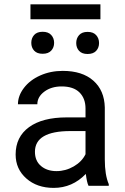

<svg xmlns="http://www.w3.org/2000/svg" viewBox="-20 -870 584 899"><path d="M53.2 0ZM394.5 0Q386.7 -15.6 381.8 -55.7Q318.8 9.8 231.4 9.8Q153.3 9.8 103.3 -34.4Q53.2 -78.6 53.2 -146.5Q53.2 -229 116 -274.7Q178.7 -320.3 292.5 -320.3H380.4V-361.8Q380.4 -409.2 352.1 -437.3Q323.7 -465.3 268.6 -465.3Q220.2 -465.3 187.5 -440.9Q154.8 -416.5 154.8 -381.8H64Q64 -421.4 92 -458.3Q120.1 -495.1 168.2 -516.6Q216.3 -538.1 273.9 -538.1Q365.2 -538.1 417 -492.4Q468.8 -446.8 470.7 -366.7V-123.5Q470.7 -50.8 489.3 -7.8V0ZM244.6 -68.8Q287.1 -68.8 325.2 -90.8Q363.3 -112.8 380.4 -147.9V-256.3H309.6Q143.6 -256.3 143.6 -159.2Q143.6 -116.7 171.9 -92.8Q200.2 -68.8 244.6 -68.8ZM126.5 -669.4Q126.5 -691.4 139.9 -706.3Q153.3 -721.2 179.7 -721.2Q206.1 -721.2 219.7 -706.3Q233.4 -691.4 233.4 -669.4Q233.4 -647.5 219.7 -632.8Q206.1 -618.2 179.7 -618.2Q153.3 -618.2 139.9 -632.8Q126.5 -647.5 126.5 -669.4ZM336.9 -668.5Q336.9 -690.4 350.3 -705.6Q363.8 -720.7 390.1 -720.7Q416.5 -720.7 430.2 -705.6Q443.8 -690.4 443.8 -668.5Q443.8 -646.5 430.2 -631.8Q416.5 -617.2 390.1 -617.2Q363.8 -617.2 350.3 -631.8Q336.9 -646.5 336.9 -668.5ZM450.2 -779.8H122.6V-849.6H450.2Z"/></svg>

Font: Roboto
Style: Regular
Weight: 400
Designer: Google
Version: Version 2.134; 2016; ttfautohint (v1.6)